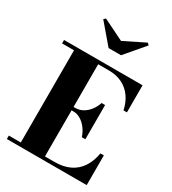

<svg xmlns="http://www.w3.org/2000/svg" viewBox="-236 -1134 1130 1259"><g transform="rotate(30 329.5 -505.0)"><path d="M20 0V-26H110.5V-724H20V-750H614.5V-545H588.5Q577.5 -598.5 549.5 -638.8Q521.5 -679 477.5 -701.5Q433.5 -724 375 -724H293.5V-26H364.5Q433 -26 481 -49.5Q529 -73 558.2 -117.2Q587.5 -161.5 598.5 -225H624.5V0ZM440 -256Q429 -289.5 408.8 -316.5Q388.5 -343.5 362.5 -359.2Q336.5 -375 308 -375H274V-401H308Q336.5 -401 362.5 -415.2Q388.5 -429.5 408.8 -455.5Q429 -481.5 440 -515H466.5V-256ZM299.5 -850 174.5 -996.5 188 -1009.5 346.5 -931.5 504.5 -1009.5 518.5 -996.5 393.5 -850Z"/></g></svg>

Font: Bodoni Moda 9pt ExtraBold
Style: Regular
Weight: 800
Designer: Owen Earl
Foundry: indestructible type
Version: Version 2.005